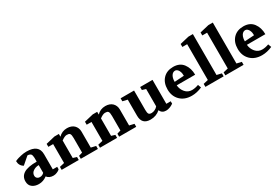

<svg xmlns="http://www.w3.org/2000/svg" viewBox="63 -1870 4262 2954"><g transform="rotate(-30 2194.0 -392.5)"><path d="M30 -124Q30 -211 101.5 -256.5Q173 -302 333 -302V-332Q333 -362 332.5 -375.5Q332 -389 328 -408Q324 -427 316.5 -435Q309 -443 294 -449.5Q279 -456 257 -456L130 -346Q62 -385 62 -467L92 -480Q111 -488 166 -501.5Q221 -515 273 -515Q488 -515 488 -343V-75H566V-32Q561 -27 552 -19Q543 -11 513 2Q483 15 451 15Q375 15 338 -36Q271 15 192 15Q123 15 76.5 -20Q30 -55 30 -124ZM191 -133Q191 -104 210.5 -87Q230 -70 258 -70Q303 -70 333 -103V-240Q277 -240 234 -210.5Q191 -181 191 -133Z M602 0V-53L687 -73V-409H602V-462L762 -500H841V-451Q902 -515 992 -515Q1031 -515 1062.5 -503.5Q1094 -492 1115.5 -471Q1137 -450 1149 -421Q1161 -392 1161 -358V-73L1246 -53V0H942V-53L1007 -73V-330Q1007 -361 1003.5 -380Q1000 -399 992 -409.5Q984 -420 970.5 -423.5Q957 -427 937 -427Q899 -427 841 -383V-73L906 -53V0Z M1283 0V-53L1368 -73V-409H1283V-462L1443 -500H1522V-451Q1583 -515 1673 -515Q1712 -515 1743.5 -503.5Q1775 -492 1796.5 -471Q1818 -450 1830 -421Q1842 -392 1842 -358V-73L1927 -53V0H1623V-53L1688 -73V-330Q1688 -361 1684.5 -380Q1681 -399 1673 -409.5Q1665 -420 1651.5 -423.5Q1638 -427 1618 -427Q1580 -427 1522 -383V-73L1587 -53V0Z M1938 -447V-500H2177V-155Q2177 -104 2189.5 -84.5Q2202 -65 2240 -65Q2269 -65 2300 -80Q2331 -95 2350 -120V-427L2285 -447V-500H2505V-75H2583V-32Q2561 -17 2547.5 -10.5Q2534 -4 2517.5 2.5Q2501 9 2483.5 12Q2466 15 2451 15Q2379 15 2350 -50Q2279 15 2176 15Q2023 15 2023 -142V-427Z M2631 -256Q2631 -374 2697.5 -444.5Q2764 -515 2878 -515Q2994 -515 3053.5 -436Q3113 -357 3113 -241H2785Q2792 -167 2838 -113.5Q2884 -60 2956 -60Q3010 -60 3072 -83L3093 -26Q3000 15 2911 15Q2782 15 2706.5 -60.5Q2631 -136 2631 -256ZM2785 -303 2954 -314Q2954 -338 2951 -358.5Q2948 -379 2934 -408Q2909 -450 2875 -450Q2835 -450 2809 -409Q2794 -384 2789 -354Q2784 -324 2785 -303Z M3156 0V-53L3241 -73V-709H3156V-762L3316 -800H3395V-73L3480 -53V0Z M3510 0V-53L3595 -73V-709H3510V-762L3670 -800H3749V-73L3834 -53V0Z M3878 -256Q3878 -374 3944.5 -444.5Q4011 -515 4125 -515Q4241 -515 4300.5 -436Q4360 -357 4360 -241H4032Q4039 -167 4085 -113.5Q4131 -60 4203 -60Q4257 -60 4319 -83L4340 -26Q4247 15 4158 15Q4029 15 3953.5 -60.5Q3878 -136 3878 -256ZM4032 -303 4201 -314Q4201 -338 4198 -358.5Q4195 -379 4181 -408Q4156 -450 4122 -450Q4082 -450 4056 -409Q4041 -384 4036 -354Q4031 -324 4032 -303Z"/></g></svg>

Font: Volkhov
Style: Bold
Weight: 700
Designer: Cyreal (www.cyreal.org)
Foundry: Cyreal (www.cyreal.org)
Version: Version 1.010